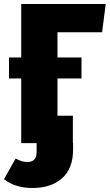

<svg xmlns="http://www.w3.org/2000/svg" viewBox="-52 -715 548 959"><path d="M235 -554V-428H355V-323H235V-137H312V-1H313V32Q313 127 258 175.5Q203 224 110 224Q24 224 -32 180L26 77Q44 86 56.5 90Q69 94 86 94Q131 94 131 43V0H54V-323H-7V-428H54V-695H476L458 -554Z"/></svg>

Font: Fira Sans Condensed ExtraBold
Style: Regular
Weight: 800
Width: 3
Designer: Carrois Corporate & Edenspiekermann AG
Foundry: Carrois Corporate GbR & Edenspiekermann AG
Version: Version 4.203